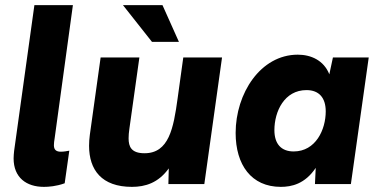

<svg xmlns="http://www.w3.org/2000/svg" viewBox="-20 -717 1476 748"><path d="M151 11C169 11 199 9 232 -3L250 -130C240 -128 228 -126 217 -126C202 -126 190 -131 190 -151C190 -158 191 -168 193 -179L264 -697H114L35 -129C34 -119 33 -109 33 -100C33 -25 83 11 151 11Z M494 11C546 11 597 -4.5 637.5 -61L636 0H776L845 -493H694L672 -334C656 -217 638 -120 543 -120C492 -120 481 -145 481 -178C481 -189 482 -202 484 -215L523 -493H372L330 -192C328 -177 327 -163 327 -149C327 -55 376 11 494 11ZM459 -697 572 -554H677L613 -697Z M1074 11C1115.5 11 1168 0 1210 -63L1207 0H1347L1416.5 -493H1277L1263 -427.5C1241.5 -482 1191.5 -504 1140 -504C995 -504 898 -353 898 -199C898 -75 959 11 1074 11ZM1049 -210C1049 -283 1088 -366 1174 -366C1223 -366 1249 -336 1249 -283C1249 -212 1210 -127 1124 -127C1075 -127 1049 -157 1049 -210Z"/></svg>

Font: HK Grotesk Black
Style: Italic
Weight: 900
Italic angle: -16°
Designer: Alfredo Marco Pradil
Foundry: Hanken Design Co.
Version: Version 3.001;FEAKit 1.0